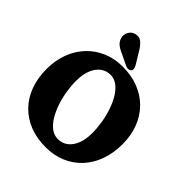

<svg xmlns="http://www.w3.org/2000/svg" viewBox="-248 -1073 1239 1239"><g transform="rotate(45 371.5 -453.5)"><path d="M359.8 -709.8Q440.3 -709.8 505.3 -684.1Q570.3 -658.4 616.7 -611.2Q663.2 -564 688 -498.8Q712.8 -433.6 712.8 -354.5Q712.8 -273.2 688.5 -206Q664.3 -138.9 619.4 -90.5Q574.6 -42.2 512.4 -15.9Q450.3 10.4 374.8 10.4Q294.6 10.4 229.6 -15Q164.6 -40.5 118.4 -88Q72.1 -135.5 47.3 -202.1Q22.4 -268.8 22.4 -351.2Q22.4 -429.9 47.1 -495.6Q71.7 -561.4 116.9 -609.2Q162.1 -657.1 223.8 -683.4Q285.6 -709.8 359.8 -709.8ZM524 -267.1Q524 -313.1 516 -361.9Q507.9 -410.6 492.5 -456.1Q477.1 -501.6 454.9 -537.9Q432.6 -574.1 404.2 -595.5Q375.8 -616.8 341.6 -616.8Q303 -616.8 273.6 -594.7Q244.3 -572.6 227.7 -531.1Q211.2 -489.6 211.2 -431.4Q211.2 -385.5 219.2 -336.9Q227.3 -288.3 242.7 -242.9Q258.1 -197.6 280.3 -161.4Q302.6 -125.2 331 -103.9Q359.5 -82.6 393.8 -82.6Q432.4 -82.6 461.7 -104.6Q490.9 -126.6 507.5 -168.1Q524 -209.5 524 -267.1ZM366.1 -849.8 411.4 -775Q417.4 -763.7 420.1 -753.2Q422.9 -742.7 416 -733Q409.2 -725 397.5 -723.6Q385.8 -722.1 375 -726.8L296.9 -764.6Q263.4 -778.8 245.9 -794.4Q228.4 -809.9 221.5 -834.4Q215.3 -859.6 227.5 -883.4Q239.7 -907.3 267.2 -915.6Q300 -924.4 323 -904.9Q346.1 -885.5 366.1 -849.8Z"/></g></svg>

Font: Fraunces 144pt S100 Black
Style: Regular
Weight: 900
Version: Version 1.000